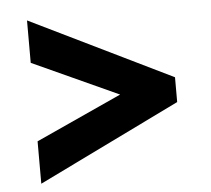

<svg xmlns="http://www.w3.org/2000/svg" viewBox="-45 -656 727 663"><g transform="rotate(-5 318.5 -325.0)"><path d="M72 -189 370 -325 72 -461V-608L564 -368V-282L72 -42Z"/></g></svg>

Font: Noto Sans Bengali UI Black
Style: Regular
Weight: 900
Designer: Jelle Bosma - Monotype Design Team
Foundry: Monotype Imaging Inc.
Version: Version 2.003; ttfautohint (v1.8.4.7-5d5b)